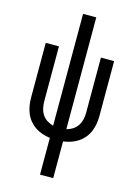

<svg xmlns="http://www.w3.org/2000/svg" viewBox="-139 -808 778 1096"><g transform="rotate(15 250.0 -260.0)"><path d="M211 215V-2Q188 -5 165.5 -12.5Q143 -20 123.5 -33Q104 -46 89 -64Q74 -82 65 -103.5Q56 -125 52 -148.5Q48 -172 48 -195V-520H126V-195Q126 -175 130.5 -155Q135 -135 146 -118Q157 -101 174.5 -90Q192 -79 211 -74V-735H289V-74Q308 -79 325.5 -90Q343 -101 354 -118Q365 -135 369.5 -155Q374 -175 374 -195V-520H452V-195Q452 -172 448 -148.5Q444 -125 435 -103.5Q426 -82 411 -64Q396 -46 376.5 -33Q357 -20 334.5 -12.5Q312 -5 289 -2V215Z"/></g></svg>

Font: Zed Mono
Style: Regular
Weight: 400
Monospace: yes
Designer: Belleve Invis
Foundry: Belleve Invis
Version: Version 1.0.0; ttfautohint (v1.8.4)